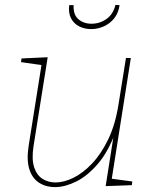

<svg xmlns="http://www.w3.org/2000/svg" viewBox="-20 -759 634 785"><path d="M208 6Q171 7 142 -10.5Q113 -28 100.5 -65.5Q88 -103 97 -162L151 -502L156 -492L66 -505L68 -520L175 -525L117 -161Q109 -108 119.5 -75.5Q130 -43 153.5 -28Q177 -13 207 -13Q241 -13 280 -32Q319 -51 356.5 -90.5Q394 -130 423 -190.5Q452 -251 465 -335L495 -522H515L436 -22L431 -29L521 -17L519 -2L412 2L447 -220L453 -221Q423 -139 380.5 -89.5Q338 -40 293 -17.5Q248 5 208 6ZM353 -640Q326 -640 304 -651Q282 -662 270.5 -684Q259 -706 263 -738H281Q279 -699 300.5 -680.5Q322 -662 354 -662Q388 -662 415.5 -681.5Q443 -701 452 -739L469 -738Q464 -705 446.5 -683.5Q429 -662 404 -651Q379 -640 353 -640Z"/></svg>

Font: Bitter Thin Thin
Style: Italic
Weight: 250
Italic angle: -9°
Version: Version 2.002